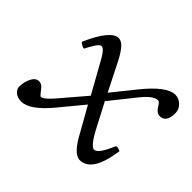

<svg xmlns="http://www.w3.org/2000/svg" viewBox="-105 -563 723 723"><g transform="rotate(45 257.0 -201.5)"><path d="M72 13Q52 13 39.5 2.5Q27 -8 27 -22Q27 -46 37.5 -67.5Q48 -89 66 -89Q82 -89 94 -71Q108 -52 112 -52Q125 -52 154 -85L242 -188L183 -294Q167 -324 157 -336.5Q147 -349 139 -349Q130 -349 118 -330Q106 -311 99 -296Q98 -294 91.5 -296.5Q85 -299 79.5 -303Q74 -307 76 -311Q123 -416 163 -416Q177 -416 190.5 -402Q204 -388 222 -354L279 -241L349 -328Q419 -416 465 -416Q484 -416 499 -401.5Q514 -387 514 -367Q514 -317 480 -317Q464 -317 452 -336Q441 -355 434 -355Q410 -355 378 -316L294 -211L341 -121Q360 -84 373 -68.5Q386 -53 394 -53Q415 -53 442 -118Q444 -124 455 -121Q466 -118 466 -116Q448 13 384 13Q368 13 350 -5Q332 -23 311 -63L258 -157L182 -65Q118 13 72 13Z"/></g></svg>

Font: Junicode SmExp
Style: Italic
Weight: 400
Width: 6
Italic angle: -11°
Designer: Peter S. Baker
Version: Version 2.205; ttfautohint (v1.8.4)